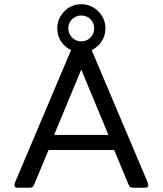

<svg xmlns="http://www.w3.org/2000/svg" viewBox="-20 -885 767 905"><path d="M679 -13Q679 0 664 0H611Q599 0 594.5 -3Q590 -6 586 -15L518 -178H209L141 -15Q137 -6 132.5 -3Q128 0 116 0H63Q48 0 48 -13Q48 -15 50 -23L315 -649Q285 -663 267.5 -690Q250 -717 250 -751Q250 -798 283 -831.5Q316 -865 363 -865Q410 -865 443.5 -831.5Q477 -798 477 -751Q477 -718 459.5 -690.5Q442 -663 412 -649L677 -23Q679 -15 679 -13ZM302 -751Q302 -726 320 -708Q338 -690 363 -690Q389 -690 406.5 -708Q424 -726 424 -751Q424 -777 406.5 -794.5Q389 -812 363 -812Q338 -812 320 -794.5Q302 -777 302 -751ZM491 -249 363 -557 235 -249Z"/></svg>

Font: Mitr Light
Style: Regular
Weight: 300
Designer: Thanarat Vachiruckul
Foundry: Cadson Demak
Version: Version 1.002